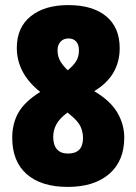

<svg xmlns="http://www.w3.org/2000/svg" viewBox="-20 -722 536 754"><path d="M248 -702Q344 -702 397 -658Q450 -614 450 -533Q450 -424 350 -364Q414 -326 441 -279.5Q468 -233 468 -182Q468 -90 409 -39Q350 12 246 12Q142 12 85 -38Q28 -88 28 -181Q28 -237 52.5 -280Q77 -323 138 -361Q46 -434 46 -534Q46 -614 100.5 -658Q155 -702 248 -702ZM249 -571Q229 -571 217.5 -558Q206 -545 206 -525Q206 -500 217 -481.5Q228 -463 246 -446Q269 -465 279.5 -482.5Q290 -500 290 -524Q290 -547 279 -559Q268 -571 249 -571ZM189 -184Q189 -153 203.5 -136Q218 -119 247 -119Q306 -119 306 -180Q306 -203 296.5 -224.5Q287 -246 255 -272L245 -280Q214 -257 201.5 -234Q189 -211 189 -184Z"/></svg>

Font: Noto Sans Kannada ExtraCondensed Black
Style: Regular
Weight: 900
Width: 2
Designer: Jelle Bosma - Monotype Design Team
Foundry: Monotype Imaging Inc.
Version: Version 2.005; ttfautohint (v1.8.4.7-5d5b)